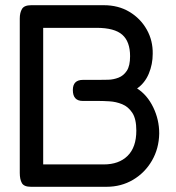

<svg xmlns="http://www.w3.org/2000/svg" viewBox="-20 -708 678 738"><path d="M99 10Q72 10 64 -4.5Q56 -19 56 -43V-637Q56 -659 64.5 -673.5Q73 -688 100 -688H379Q435 -688 477.5 -662.5Q520 -637 544 -594.5Q568 -552 567 -501Q567 -461 552 -425Q537 -389 507 -368Q546 -343 569 -295.5Q592 -248 592 -195Q591 -137 564 -90.5Q537 -44 491.5 -17Q446 10 389 10ZM146 -76H379Q437 -76 470.5 -109Q504 -142 504 -206Q504 -251 488.5 -274.5Q473 -298 449.5 -307.5Q426 -317 401.5 -318.5Q377 -320 359 -320H298Q260 -320 260 -362Q260 -401 299 -401H360Q376 -401 396 -401.5Q416 -402 435.5 -409.5Q455 -417 467.5 -436Q480 -455 480 -492Q480 -548 450 -574.5Q420 -601 351 -601H146Z"/></svg>

Font: Fredoka
Style: Regular
Weight: 400
Designer: Ben Nathan
Foundry: Milena B. Brandão, Ben Nathan
Version: Version 2.001